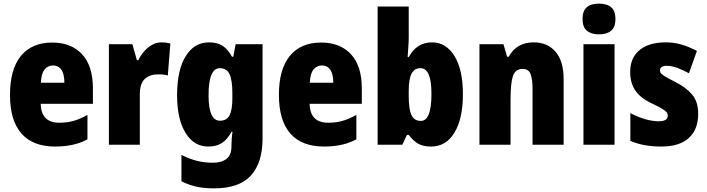

<svg xmlns="http://www.w3.org/2000/svg" viewBox="-20 -889 3888 1056"><path d="M267 -655Q372 -655 431.5 -590.5Q491 -526 491 -403V-318H204Q206 -214 306 -214Q349 -214 384.5 -224Q420 -234 461 -257V-123Q390 -83 283 -83Q161 -83 98 -154.5Q35 -226 35 -367Q35 -509 95.5 -582Q156 -655 267 -655ZM272 -529Q244 -529 225.5 -507Q207 -485 205 -434H334Q334 -482 317.5 -505.5Q301 -529 272 -529Z M868 -656Q892 -656 917 -650L903 -474Q893 -477 880.5 -478.5Q868 -480 849 -480Q804 -480 776.5 -455Q749 -430 749 -369V-93H579V-646H708L733 -558H741Q752 -582 771 -604.5Q790 -627 815 -641.5Q840 -656 868 -656Z M1130 -656Q1174 -656 1203.5 -637.5Q1233 -619 1256 -577H1263L1276 -646H1424V-127Q1424 6 1360 76.5Q1296 147 1157 147Q1103 147 1060 137.5Q1017 128 978 108V-37Q1024 -14 1064.5 -4Q1105 6 1150 6Q1198 6 1225.5 -15Q1253 -36 1253 -83V-90Q1253 -105 1254.5 -126Q1256 -147 1259 -164H1253Q1232 -124 1202 -103.5Q1172 -83 1125 -83Q1047 -83 1000.5 -158Q954 -233 954 -366Q954 -503 1001 -579.5Q1048 -656 1130 -656ZM1189 -514Q1127 -514 1127 -364Q1127 -225 1190 -225Q1227 -225 1242.5 -255Q1258 -285 1258 -349V-376Q1258 -448 1242.5 -481Q1227 -514 1189 -514Z M1746 -655Q1851 -655 1910.5 -590.5Q1970 -526 1970 -403V-318H1683Q1685 -214 1785 -214Q1828 -214 1863.5 -224Q1899 -234 1940 -257V-123Q1869 -83 1762 -83Q1640 -83 1577 -154.5Q1514 -226 1514 -367Q1514 -509 1574.5 -582Q1635 -655 1746 -655ZM1751 -529Q1723 -529 1704.5 -507Q1686 -485 1684 -434H1813Q1813 -482 1796.5 -505.5Q1780 -529 1751 -529Z M2228 -681Q2228 -661 2226 -634.5Q2224 -608 2222 -575H2228Q2272 -656 2356 -656Q2433 -656 2479.5 -581Q2526 -506 2526 -371Q2526 -236 2479.5 -159.5Q2433 -83 2351 -83Q2308 -83 2281 -98Q2254 -113 2228 -147H2218L2193 -93H2057V-853H2228ZM2293 -514Q2259 -514 2243.5 -484Q2228 -454 2228 -390V-360Q2228 -288 2243 -256Q2258 -224 2295 -224Q2353 -224 2353 -373Q2353 -514 2293 -514Z M2915 -656Q2991 -656 3035.5 -604.5Q3080 -553 3080 -453V-93H2909V-399Q2909 -454 2898 -482Q2887 -510 2855 -510Q2815 -510 2801.5 -471.5Q2788 -433 2788 -343V-93H2617V-646H2749L2769 -577H2778Q2821 -656 2915 -656Z M3274 -869Q3318 -869 3341.5 -849Q3365 -829 3365 -784Q3365 -740 3341 -720Q3317 -700 3274 -700Q3232 -700 3208 -720Q3184 -740 3184 -784Q3184 -829 3207 -849Q3230 -869 3274 -869ZM3360 -646V-93H3189V-646Z M3820 -263Q3820 -177 3768.5 -130Q3717 -83 3617 -83Q3571 -83 3529.5 -90Q3488 -97 3447 -114V-267Q3484 -247 3525.5 -234.5Q3567 -222 3603 -222Q3653 -222 3653 -253Q3653 -263 3646.5 -271.5Q3640 -280 3620 -292Q3600 -304 3559 -323Q3503 -350 3474.5 -391Q3446 -432 3446 -493Q3446 -571 3497.5 -613.5Q3549 -656 3641 -656Q3687 -656 3728 -644Q3769 -632 3813 -609L3769 -486Q3739 -503 3707 -515Q3675 -527 3648 -527Q3610 -527 3610 -502Q3610 -492 3616 -485Q3622 -478 3640.5 -467Q3659 -456 3698 -436Q3755 -407 3787.5 -368Q3820 -329 3820 -263Z"/></svg>

Font: Noto Sans Kannada UI Condensed Black
Style: Regular
Weight: 900
Width: 3
Designer: Jelle Bosma - Monotype Design Team
Foundry: Monotype Imaging Inc.
Version: Version 2.005; ttfautohint (v1.8.4.7-5d5b)